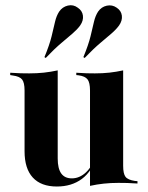

<svg xmlns="http://www.w3.org/2000/svg" viewBox="-20 -692 557 724"><path d="M197.6 -417.7V-208.9H72.6V-350.8Q72.6 -380.6 63.3 -392.3Q54 -404 28.2 -407.3L18.5 -408.9V-417.7Q41.1 -416.1 57.7 -415.7Q74.2 -415.3 90.3 -415.3Q119.4 -415.3 145.6 -418.1Q171.8 -421 197.6 -426.6ZM197.6 -208.9V-94.4Q197.6 -56.5 210.9 -37.9Q224.2 -19.4 250.8 -19.4Q279.8 -19.4 304 -41.9Q328.2 -64.5 346.8 -112.9L349.2 -109.7Q327.4 -46 288.7 -17.3Q250 11.3 194.4 11.3Q134.7 11.3 103.6 -22.6Q72.6 -56.5 72.6 -121.8V-208.9ZM319.4 0V-208.9H444.4V-66.9Q444.4 -37.1 453.2 -25.4Q462.1 -13.7 488.7 -9.7L498.4 -8.9V0Q475.8 -1.6 459.7 -2Q443.5 -2.4 426.6 -2.4Q397.6 -2.4 371.4 0.4Q345.2 3.2 319.4 8.9ZM444.4 -417.7V-208.9H319.4V-350.8Q319.4 -380.6 310.1 -392.7Q300.8 -404.8 275.8 -408.1L267.7 -408.9V-417.7Q290.3 -416.1 306.5 -415.7Q322.6 -415.3 337.9 -415.3Q366.9 -415.3 392.7 -418.1Q418.5 -421 444.4 -426.6ZM299.2 -473.4 294.4 -476.6Q313.7 -523.4 321.4 -555.2Q329 -587.1 334.3 -609.7Q339.5 -632.3 350 -648.4Q362.1 -666.1 382.7 -670.6Q403.2 -675 420.2 -662.9Q437.1 -651.6 439.5 -633.1Q441.9 -614.5 429 -596Q417.7 -580.6 400.4 -565.7Q383.1 -550.8 358.1 -529.8Q333.1 -508.9 299.2 -473.4ZM152.4 -473.4 147.6 -476.6Q166.9 -523.4 174.6 -555.2Q182.3 -587.1 187.5 -609.7Q192.7 -632.3 203.2 -648.4Q215.3 -666.1 235.9 -671Q256.5 -675.8 273.4 -662.9Q290.3 -651.6 292.7 -633.1Q295.2 -614.5 282.3 -596Q271 -580.6 253.6 -565.7Q236.3 -550.8 211.3 -529.8Q186.3 -508.9 152.4 -473.4Z"/></svg>

Font: Playfair 144pt SemiCondensed ExtraBold
Style: Regular
Weight: 800
Width: 4
Designer: Claus Eggers Sørensen
Foundry: Claus Eggers Sørensen
Version: Version 2.203